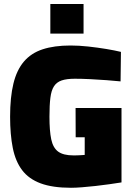

<svg xmlns="http://www.w3.org/2000/svg" viewBox="-20 -910 655 941"><path d="M226.7 -745.4V-890.4H389.5V-745.4ZM328 10.3Q237.8 10.3 179.4 -11.3Q121 -32.9 88.3 -76.3Q55.6 -119.7 42.6 -185.1Q29.5 -250.6 29.5 -337.8Q29.5 -433.6 45.7 -500.1Q61.8 -566.6 97.1 -608.2Q132.5 -649.8 189.1 -668.4Q245.8 -687 325.7 -687Q366.4 -687 412.6 -682Q458.8 -676.9 501.2 -669.9Q543.6 -662.8 572.7 -655.7L570.9 -511.1Q542.1 -514.1 502.1 -517.1Q462.1 -520.1 420.9 -522.1Q379.6 -524.1 346.6 -524.1Q306.5 -524.1 282 -515.7Q257.5 -507.3 244.4 -486.9Q231.3 -466.6 226.9 -430.4Q222.4 -394.3 222.4 -337.8Q222.4 -268.8 231.1 -227.2Q239.9 -185.5 265.2 -166.9Q290.6 -148.4 339.3 -148.4Q348.8 -148.4 359 -148.6Q369.2 -148.8 378.5 -149.6Q387.9 -150.3 395.2 -150.7V-237.4H350.9L350.4 -380.6H575.5V-16Q549.1 -12 516.1 -7.1Q483 -2.3 448.2 1.5Q413.5 5.2 382.2 7.8Q350.9 10.3 328 10.3Z"/></svg>

Font: Titillium Web SemiBold
Style: Regular
Weight: 600
Designer: Mohamed Gaber, Accademia di Belle Arti di Urbino
Foundry: Kief Type Foundry, Accademia di Belle Arti di Urbino
Version: Version 3.000; ttfautohint (v1.8.4)